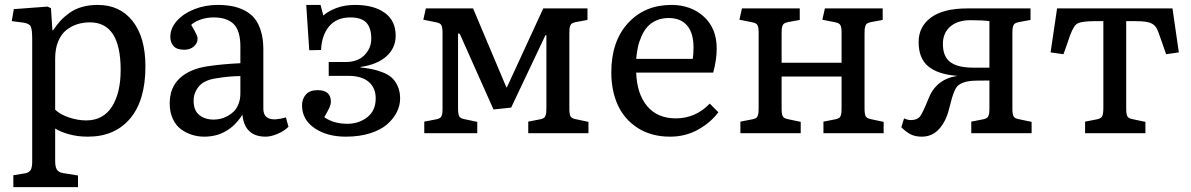

<svg xmlns="http://www.w3.org/2000/svg" viewBox="-20 -541 4839 780"><path d="M34.2 219.2V170.9L82 163.1Q98.6 160.2 104.7 149.2Q110.8 138.2 110.8 116.2V-383.8Q110.8 -420.4 105 -433.1Q99.1 -445.8 74.2 -449.2L27.8 -455.1L36.1 -503.9L172.9 -514.2L187 -507.8L192.9 -418H195.8Q210.4 -439.9 225.1 -456.1Q239.7 -472.2 261.5 -488Q283.2 -503.9 312.3 -512.5Q341.3 -521 377 -521Q467.3 -521 519 -455.1Q570.8 -389.2 570.8 -271Q570.8 -132.8 508.5 -59.3Q446.3 14.2 336.9 14.2Q294.4 14.2 259.3 4.2Q224.1 -5.9 204.1 -19V112.8Q204.1 137.2 211.2 148.2Q218.3 159.2 235.8 162.1L296.9 171.9V219.2ZM330.1 -51.8Q398.9 -51.8 434.6 -107.4Q470.2 -163.1 470.2 -256.8Q470.2 -450.2 345.2 -450.2Q317.9 -450.2 293.9 -442.6Q270 -435.1 249.3 -418.7Q228.5 -402.3 216.3 -372.8Q204.1 -343.3 204.1 -303.2V-95.2Q225.6 -75.2 261.2 -63.5Q296.9 -51.8 330.1 -51.8Z M809.6 14.2Q784.2 14.2 760.5 6.8Q736.8 -0.5 715.8 -15.6Q694.8 -30.8 682.1 -58.1Q669.4 -85.4 669.4 -121.1Q669.4 -185.1 710.2 -223.1Q751 -261.2 824.7 -272Q883.8 -280.8 956.5 -284.2V-352.1Q956.5 -416.5 929.2 -443.4Q901.9 -470.2 848.6 -470.2Q818.4 -470.2 793.2 -460.9Q768.1 -451.7 756.8 -439.9Q757.8 -438 762.9 -429.2Q768.1 -420.4 770.3 -416.3Q772.5 -412.1 776.1 -405Q779.8 -397.9 781.2 -392.8Q782.7 -387.7 782.7 -383.8Q782.7 -365.7 767.6 -352.3Q752.4 -338.9 728.5 -338.9Q698.7 -338.9 685.3 -353.5Q671.9 -368.2 671.9 -391.1Q671.9 -426.3 698.7 -456.3Q725.6 -486.3 769.8 -503.7Q814 -521 862.8 -521Q895.5 -521 922.1 -516.1Q948.7 -511.2 973.1 -498.8Q997.6 -486.3 1013.9 -466.6Q1030.3 -446.8 1040 -414.8Q1049.8 -382.8 1049.8 -340.8V-100.1Q1049.8 -37.6 1141.6 -64L1151.9 -25.9Q1132.8 -7.3 1106.2 3.4Q1079.6 14.2 1059.6 14.2Q973.6 14.2 964.8 -75.2Q908.2 14.2 809.6 14.2ZM847.7 -55.2Q860.8 -55.2 874.5 -58.1Q888.2 -61 903.1 -68.8Q918 -76.7 929.7 -88.1Q941.4 -99.6 949 -118.7Q956.5 -137.7 956.5 -161.1V-231.9Q913.6 -231.9 859.9 -223.1Q810.5 -216.3 788.6 -190.7Q766.6 -165 766.6 -131.8Q766.6 -92.3 789.6 -73.7Q812.5 -55.2 847.7 -55.2Z M1385.3 14.2Q1307.6 14.2 1257.3 -20.8Q1207 -55.7 1207 -112.8Q1207 -139.6 1222.9 -157.2Q1238.8 -174.8 1270 -174.8Q1324.2 -174.8 1324.2 -127.9Q1324.2 -117.2 1318.6 -104.5Q1313 -91.8 1297.4 -64.9Q1335.4 -38.1 1391.1 -38.1Q1438 -38.1 1472.2 -64.9Q1506.3 -91.8 1506.3 -141.1Q1506.3 -184.1 1477.8 -208.5Q1449.2 -232.9 1394 -232.9H1315.4V-289.1H1384.3Q1433.1 -289.1 1460.7 -317.1Q1488.3 -345.2 1488.3 -383.8Q1488.3 -427.7 1468.3 -449Q1448.2 -470.2 1403.3 -470.2Q1348.1 -470.2 1317.6 -434.6Q1287.1 -398.9 1284.2 -337.9L1236.3 -336.9L1224.1 -521H1282.2L1293.5 -478Q1314.5 -496.6 1347.7 -508.8Q1380.9 -521 1422.4 -521Q1498.5 -521 1543 -489Q1587.4 -457 1587.4 -396Q1587.4 -345.7 1549.6 -312Q1511.7 -278.3 1444.3 -269V-267.1Q1470.2 -264.2 1489.5 -260.5Q1508.8 -256.8 1532.2 -248Q1555.7 -239.3 1570.3 -226.6Q1585 -213.9 1595.2 -191.9Q1605.5 -169.9 1605.5 -141.1Q1605.5 -112.3 1592 -85.4Q1578.6 -58.6 1552.7 -35.9Q1526.9 -13.2 1483.4 0.5Q1439.9 14.2 1385.3 14.2Z M1703.6 0V-46.9L1752 -56.2Q1761.2 -58.1 1766.8 -61.5Q1772.5 -64.9 1774.7 -72Q1776.9 -79.1 1777.3 -85Q1777.8 -90.8 1777.8 -104V-407.2Q1777.8 -429.7 1773.2 -438.5Q1768.6 -447.3 1752.9 -450.2L1699.7 -460.9L1710 -506.8H1901.9L2037.6 -185.1L2041 -189.9L2187 -506.8H2366.7V-460L2318.8 -451.2Q2309.6 -449.2 2304 -445.8Q2298.3 -442.4 2296.1 -435.1Q2293.9 -427.7 2293.5 -421.9Q2293 -416 2293 -402.8V-100.1Q2293 -77.6 2297.6 -68.8Q2302.2 -60.1 2317.9 -57.1L2370.6 -45.9V0H2126V-46.9L2173.8 -56.2Q2183.1 -58.1 2188.7 -61.5Q2194.3 -64.9 2196.5 -72Q2198.7 -79.1 2199.2 -85Q2199.7 -90.8 2199.7 -104V-397.9H2195.8L2056.6 -104L1984.9 -96.2L1847.7 -403.8L1840.8 -404.8V-100.1Q1840.8 -77.6 1845.5 -68.8Q1850.1 -60.1 1865.7 -57.1L1918.9 -45.9V0Z M2702.6 14.2Q2626 14.2 2571 -21Q2516.1 -56.2 2489.7 -114.5Q2463.4 -172.9 2463.4 -247.1Q2463.4 -373 2531.2 -447Q2599.1 -521 2707.5 -521Q2787.1 -521 2839.4 -473.4Q2891.6 -425.8 2891.6 -344.2Q2891.6 -297.9 2877.4 -246.1H2564.5Q2567.4 -159.7 2609.1 -109.9Q2650.9 -60.1 2725.6 -60.1Q2805.7 -60.1 2863.3 -120.1L2898.4 -85Q2867.2 -43 2815.9 -14.4Q2764.6 14.2 2702.6 14.2ZM2564.5 -301.8H2794.4Q2797.4 -321.3 2797.4 -348.1Q2797.4 -407.2 2771.2 -437.5Q2745.1 -467.8 2696.3 -467.8Q2668.5 -467.8 2646.5 -458Q2624.5 -448.2 2610.4 -432.4Q2596.2 -416.5 2586.2 -394Q2576.2 -371.6 2571.5 -349.6Q2566.9 -327.6 2564.5 -301.8Z M2987.8 0V-46.9L3036.1 -56.2Q3045.4 -58.1 3051 -61.5Q3056.6 -64.9 3058.8 -72Q3061 -79.1 3061.5 -85Q3062 -90.8 3062 -104V-407.2Q3062 -429.7 3057.4 -438.5Q3052.7 -447.3 3037.1 -450.2L2983.9 -460.9L2994.1 -506.8H3229V-460L3181.2 -451.2Q3171.9 -449.2 3166.3 -445.8Q3160.6 -442.4 3158.4 -435.1Q3156.2 -427.7 3155.8 -421.9Q3155.3 -416 3155.3 -402.8V-286.1H3398.9V-407.2Q3398.9 -429.7 3394.3 -438.5Q3389.6 -447.3 3374 -450.2L3320.8 -460.9L3331.1 -506.8H3565.9V-460L3518.1 -451.2Q3508.8 -449.2 3503.2 -445.8Q3497.6 -442.4 3495.4 -435.1Q3493.2 -427.7 3492.7 -421.9Q3492.2 -416 3492.2 -402.8V-100.1Q3492.2 -77.6 3496.8 -68.8Q3501.5 -60.1 3517.1 -57.1L3569.8 -45.9V0H3325.2V-46.9L3373 -56.2Q3382.3 -58.1 3387.9 -61.5Q3393.6 -64.9 3395.8 -72Q3397.9 -79.1 3398.4 -85Q3398.9 -90.8 3398.9 -104V-230H3155.3V-100.1Q3155.3 -77.6 3159.9 -68.8Q3164.6 -60.1 3180.2 -57.1L3232.9 -45.9V0Z M3724.6 14.2Q3699.2 14.2 3680.9 5.4Q3662.6 -3.4 3641.6 -23.9L3652.8 -60.1Q3666.5 -53.2 3680.7 -53.2Q3706.5 -53.2 3718 -68.6Q3729.5 -84 3751.5 -139.2Q3781.7 -217.8 3864.7 -231.9L3868.7 -232.9Q3790.5 -238.8 3751.2 -271.2Q3711.9 -303.7 3711.9 -370.1Q3711.9 -432.6 3762 -469.7Q3812 -506.8 3909.7 -506.8H4166.5V-460L4118.7 -451.2Q4109.4 -449.2 4103.8 -445.8Q4098.1 -442.4 4095.9 -435.1Q4093.8 -427.7 4093.3 -421.9Q4092.8 -416 4092.8 -402.8V-100.1Q4092.8 -77.6 4097.4 -68.8Q4102.1 -60.1 4117.7 -57.1L4170.9 -45.9V0H3925.8V-46.9L3973.6 -56.2Q3982.9 -58.1 3988.5 -61.5Q3994.1 -64.9 3996.3 -72Q3998.5 -79.1 3999 -85Q3999.5 -90.8 3999.5 -104V-213.9Q3933.1 -213.9 3920.9 -211.9Q3903.3 -209.5 3892.1 -205.1Q3880.9 -200.7 3872.8 -194.1Q3864.7 -187.5 3858.4 -173.1Q3852.1 -158.7 3847.4 -143.1Q3842.8 -127.4 3835.4 -98.1Q3823.7 -49.3 3795.7 -17.6Q3767.6 14.2 3724.6 14.2ZM3934.6 -266.1H3999.5V-455.1Q3972.7 -459 3922.9 -459Q3870.1 -459 3840.3 -432.9Q3810.5 -406.7 3810.5 -362.8Q3810.5 -310.5 3841.1 -288.3Q3871.6 -266.1 3934.6 -266.1Z M4388.2 0V-46.9L4436 -56.2Q4453.6 -59.6 4458 -69.6Q4462.4 -79.6 4462.4 -104V-455.1H4426.3Q4368.2 -455.1 4352.5 -442.4Q4336.9 -429.7 4319.8 -376Q4318.8 -373 4318.4 -371.6Q4317.9 -370.1 4316.9 -367.4Q4315.9 -364.7 4315.4 -362.8L4300.3 -320.8L4248 -328.1L4274.4 -506.8H4743.2L4769 -328.1L4717.3 -320.8L4701.2 -367.2Q4684.6 -417.5 4676.8 -429.2Q4664.1 -448.7 4634.8 -452.6Q4619.1 -455.1 4591.3 -455.1H4555.2V-100.1Q4555.2 -77.6 4559.8 -68.8Q4564.5 -60.1 4580.1 -57.1L4633.3 -45.9V0Z"/></svg>

Font: Literata Book
Style: Regular
Weight: 400
Designer: Latin by Veronika Burian and Jose Scaglione. Greek by Irene Vlachou. Cyrillic by Vera Evstafieva
Foundry: TypeTogether
Version: Version 2.003;PS 002.003;hotconv 1.0.88;makeotf.lib2.5.64775